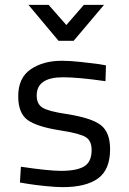

<svg xmlns="http://www.w3.org/2000/svg" viewBox="-20 -760 529 790"><path d="M416 -491 414 -426Q303 -442 239 -442Q131 -442 131 -367Q131 -332 155 -317Q179 -302 253 -291Q356 -275 394.5 -245.5Q433 -216 433 -146Q433 -62 383.5 -26Q334 10 238 10Q210 10 166 5.5Q122 1 92 -4L62 -9L66 -74Q180 -57 231 -57Q296 -57 326.5 -75.5Q357 -94 357 -143Q357 -181 332.5 -196Q308 -211 231 -223Q133 -238 94 -266Q55 -294 55 -364Q55 -440 106.5 -475Q158 -510 235 -510Q268 -510 313.5 -505Q359 -500 388 -496ZM221 -592 97 -740H180L253 -657L325 -740H408L283 -592Z"/></svg>

Font: TitilliumText22L Rg
Style: Regular
Weight: 400
Designer: Campivisivi
Foundry: Campivisivi
Version: 1.000